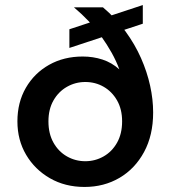

<svg xmlns="http://www.w3.org/2000/svg" viewBox="-20 -729 676 761"><path d="M315 12Q238 12 178 -22.5Q118 -57 83.5 -115.5Q49 -174 49 -248Q49 -323 82.5 -381Q116 -439 174.5 -472Q233 -505 308 -505Q349 -505 386 -493Q423 -481 453 -454Q441 -487 422.5 -520Q404 -553 381.5 -584.5Q359 -616 332 -644.5Q305 -673 273 -700H388Q440 -656 477.5 -604.5Q515 -553 539 -498.5Q563 -444 575 -389.5Q587 -335 587 -283Q587 -193 551 -126.5Q515 -60 453.5 -24Q392 12 315 12ZM318 -90Q357 -90 390.5 -109Q424 -128 444 -163.5Q464 -199 464 -248Q464 -296 444 -331Q424 -366 391 -385Q358 -404 318 -404Q279 -404 245.5 -385Q212 -366 192 -331Q172 -296 172 -248Q172 -199 192 -163.5Q212 -128 245.5 -109Q279 -90 318 -90ZM255 -539V-613L546 -709V-635Z"/></svg>

Font: DM Sans 17pt SemiBold
Style: Regular
Weight: 600
Version: Version 4.004;gftools[0.9.30]